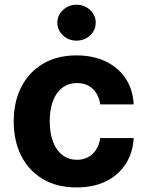

<svg xmlns="http://www.w3.org/2000/svg" viewBox="-20 -789 627 819"><path d="M306.6 10.5Q222.9 10.5 162.7 -25.2Q102.6 -61 70.6 -124.4Q38.5 -187.7 38.5 -270.7Q38.5 -354.5 70.8 -417.9Q103.2 -481.3 163.3 -517Q223.4 -552.7 306.2 -552.7Q377.6 -552.7 431.2 -526.8Q484.9 -500.9 516 -454Q547.2 -407 550.2 -343.8H407.6Q403.6 -371 390.8 -391.5Q378 -412 357.2 -423.4Q336.4 -434.8 308.4 -434.8Q273.3 -434.8 247.3 -415.8Q221.2 -396.9 206.7 -360.5Q192.2 -324.2 192.2 -272.5Q192.2 -220.6 206.5 -183.6Q220.8 -146.6 247 -127Q273.1 -107.4 308.4 -107.4Q347.5 -107.4 374.3 -132Q401.1 -156.6 407.6 -200.2H550.2Q546.9 -137.5 516.5 -90Q486 -42.5 432.8 -16Q379.5 10.5 306.6 10.5ZM306.4 -615.6Q272.7 -615.6 248.6 -638.1Q224.6 -660.5 224.6 -692.2Q224.6 -724.1 248.6 -746.4Q272.7 -768.8 306.4 -768.8Q340.2 -768.8 364.3 -746.4Q388.3 -724.1 388.3 -692.3Q388.3 -660.5 364.3 -638.1Q340.2 -615.6 306.4 -615.6Z"/></svg>

Font: GitLab Sans
Style: Regular
Weight: 400
Designer: Rasmus Andersson
Foundry: Modifications by GitLab B.V., manufactured by rsms
Version: Version 4.000;git-c8fb6b7